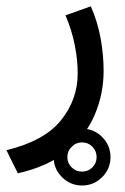

<svg xmlns="http://www.w3.org/2000/svg" viewBox="-25 -277 392 600"><path d="M142.6 213.9Q142.6 177.2 168.7 151.1Q194.8 125 231.4 125Q268.1 125 294.2 151.1Q320.3 177.2 320.3 213.9Q320.3 250.5 294.2 276.6Q268.1 302.7 231.4 302.7Q194.8 302.7 168.7 276.6Q142.6 250.5 142.6 213.9ZM185.5 213.9Q185.5 232.9 199 246.1Q212.4 259.3 231.4 259.3Q250.5 259.3 263.7 246.1Q276.9 232.9 276.9 213.9Q276.9 194.8 263.7 181.4Q250.5 168 231.4 168Q212.4 168 199 181.4Q185.5 194.8 185.5 213.9ZM258.8 -257.3Q280.3 -208 289.6 -156.5Q298.8 -105 298.8 -55.2Q298.8 16.1 271.2 81.3Q243.7 146.5 184.6 194.8Q125.5 243.2 30.8 264.6L-4.9 192.4Q113.8 163.6 165.8 98.6Q217.8 33.7 217.8 -47.4Q217.8 -89.8 208.7 -135.7Q199.7 -181.6 179.7 -229Z"/></svg>

Font: Vazir UI
Style: Regular-UI
Weight: 400
Designer: Saber Rastikerdar
Foundry: Saber Rastikerdar
Version: Version 30.1.0